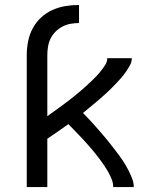

<svg xmlns="http://www.w3.org/2000/svg" viewBox="-20 -755 640 775"><path d="M88 0V-533Q88 -561 93.5 -588.5Q99 -616 112 -640.5Q125 -665 145.5 -684Q166 -703 191.5 -714.5Q217 -726 244.5 -730.5Q272 -735 299 -735V-662Q282 -662 265 -659Q248 -656 232.5 -648Q217 -640 204.5 -627.5Q192 -615 184.5 -600Q177 -585 174 -567.5Q171 -550 171 -533V-286Q183 -295 194.5 -303Q206 -311 217.5 -319.5Q229 -328 240.5 -336.5Q252 -345 263 -353.5Q274 -362 285 -371Q296 -380 307 -389.5Q318 -399 328.5 -408.5Q339 -418 349.5 -428Q360 -438 369.5 -448Q379 -458 388 -469.5Q397 -481 405 -493.5Q413 -506 413 -520H512Q512 -505 504.5 -491.5Q497 -478 488.5 -465.5Q480 -453 470 -441.5Q460 -430 450 -419.5Q440 -409 429 -398Q418 -387 407 -377Q396 -367 384.5 -357Q373 -347 361.5 -337.5Q350 -328 338.5 -318.5Q327 -309 315 -299Q328 -286 340.5 -272.5Q353 -259 365 -245.5Q377 -232 389 -218Q401 -204 413 -189.5Q425 -175 436 -160.5Q447 -146 458 -131.5Q469 -117 479 -101.5Q489 -86 497.5 -69.5Q506 -53 513 -35.5Q520 -18 520 0H437Q437 -16 431 -31Q425 -46 417.5 -59.5Q410 -73 401 -86.5Q392 -100 382.5 -112.5Q373 -125 363 -137.5Q353 -150 342.5 -162Q332 -174 321.5 -185.5Q311 -197 300 -208.5Q289 -220 278 -231.5Q267 -243 256 -254Q235 -239 213.5 -224Q192 -209 171 -195V0Z"/></svg>

Font: Zed Mono Extended
Style: Regular
Weight: 400
Width: 7
Monospace: yes
Designer: Belleve Invis
Foundry: Belleve Invis
Version: Version 1.0.0; ttfautohint (v1.8.4)